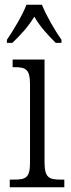

<svg xmlns="http://www.w3.org/2000/svg" viewBox="-20 -786 300 806"><path d="M9 -619V-606H32C68 -641 98 -673 124 -716C149 -673 179 -641 214 -606H238V-619C211 -657 174 -721 156 -766H91C74 -721 35 -657 9 -619ZM21 0H250V-32H236C185 -32 167 -40 167 -106V-536H33V-504H41C89 -504 106 -495 106 -431V-103C106 -39 88 -32 37 -32H21Z"/></svg>

Font: Noto Serif Thai Condensed Light
Style: Regular
Weight: 300
Width: 3
Designer: Monotype Design Team
Foundry: Monotype Imaging Inc.
Version: Version 2.002